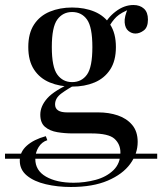

<svg xmlns="http://www.w3.org/2000/svg" viewBox="-70 -559 648 767"><path d="M558 55V75H-50V55ZM213 188Q160 188 113 177Q66 166 37.5 142.5Q9 119 9 83Q9 48 37 23Q65 -2 113 -15L119 1Q97 8 84 29Q71 50 71 76Q71 122 113.5 146.5Q156 171 224 171Q269 171 312 159.5Q355 148 383 121Q411 94 411 50Q411 17 387.5 -4.5Q364 -26 295 -26H221Q189 -26 159 -31Q129 -36 110 -52Q91 -68 91 -101Q91 -135 119 -166.5Q147 -198 222 -231L234 -222Q200 -204 175 -185.5Q150 -167 150 -142Q150 -110 198 -110H323Q365 -110 400.5 -98Q436 -86 458 -60Q480 -34 480 8Q480 55 450 96Q420 137 360.5 162.5Q301 188 213 188ZM218 -213Q169 -213 129 -229.5Q89 -246 66 -281Q43 -316 43 -371Q43 -426 66 -461Q89 -496 129 -512.5Q169 -529 218 -529Q268 -529 307.5 -512.5Q347 -496 370 -461Q393 -426 393 -371Q393 -316 370 -281Q347 -246 307.5 -229.5Q268 -213 218 -213ZM218 -231Q256 -231 277.5 -261Q299 -291 299 -371Q299 -451 277.5 -481Q256 -511 218 -511Q181 -511 159 -481Q137 -451 137 -371Q137 -291 159 -261Q181 -231 218 -231ZM362 -446 344 -453Q358 -487 392 -513Q426 -539 463 -539Q489 -539 505 -524.5Q521 -510 521 -481Q521 -450 504.5 -437.5Q488 -425 471 -425Q456 -425 443 -435.5Q430 -446 428 -469Q426 -492 442 -528L455 -525Q413 -509 395 -491.5Q377 -474 362 -446Z"/></svg>

Font: Playfair Display
Style: Regular
Weight: 400
Designer: Claus Eggers Sørensen
Foundry: Claus Eggers Sørensen
Version: Version 1.203